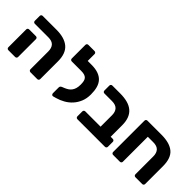

<svg xmlns="http://www.w3.org/2000/svg" viewBox="66 -1478 2259 2259"><g transform="rotate(45 1196.0 -348.5)"><path d="M454 0Q443 0 435.5 -7Q428 -14 428 -25V-321Q428 -379 400 -409.5Q372 -440 311 -440H86Q75 -440 68 -447Q61 -454 61 -465V-546Q61 -557 68 -564Q75 -571 86 -571H316Q450 -571 520.5 -511Q591 -451 591 -321V-25Q591 -14 584 -7Q577 0 566 0ZM86 0Q75 0 68 -7Q61 -14 61 -25V-321Q61 -332 68 -339Q75 -346 86 -346H198Q209 -346 216 -339Q223 -332 223 -321V-25Q223 -14 216 -7Q209 0 198 0Z M841 12Q830 15 822 6.5Q814 -2 814 -13V-110Q814 -131 839 -141L871 -154Q892 -163 910.5 -175Q929 -187 943.5 -206Q958 -225 966 -251.5Q974 -278 974 -315Q974 -347 969 -370Q964 -393 951 -407Q938 -421 917 -427.5Q896 -434 864 -434H841H839H707Q696 -434 689 -441Q682 -448 682 -459V-685Q682 -696 689 -703Q696 -710 707 -710H809Q820 -710 827.5 -703Q835 -696 835 -685V-571H897Q964 -571 1010.5 -554.5Q1057 -538 1086 -506.5Q1115 -475 1128 -428Q1141 -381 1141 -319Q1141 -251 1119 -198Q1097 -145 1061 -105.5Q1025 -66 978 -39.5Q931 -13 881 1Z M1235 0Q1224 0 1217 -7Q1210 -14 1210 -25V-106Q1210 -117 1217 -124Q1224 -131 1235 -131H1489V-321Q1489 -378 1460.5 -408.5Q1432 -439 1371 -439H1245Q1234 -439 1227 -446Q1220 -453 1220 -464V-546Q1220 -557 1227 -564Q1234 -571 1245 -571H1376Q1443 -571 1495.5 -557Q1548 -543 1584 -513Q1620 -483 1638.5 -435.5Q1657 -388 1657 -321V-131H1692Q1703 -131 1710 -124Q1717 -117 1717 -106V-25Q1717 -14 1710 -7Q1703 0 1692 0Z M1829 0Q1818 0 1811 -7Q1804 -14 1804 -25V-546Q1804 -557 1811 -564Q1818 -571 1829 -571H2062Q2199 -571 2268 -513.5Q2337 -456 2337 -321V-25Q2337 -14 2330 -7Q2323 0 2312 0H2200Q2189 0 2182 -7Q2175 -14 2175 -25V-321Q2175 -379 2146.5 -409.5Q2118 -440 2057 -440H1966V-25Q1966 -14 1959 -7Q1952 0 1941 0Z"/></g></svg>

Font: Fz Rubik
Style: Bold
Weight: 700
Designer: Hubert and Fischer
Foundry: Hubert and Fischer
Version: Vit hóa bi FontZin.com